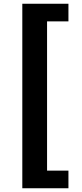

<svg xmlns="http://www.w3.org/2000/svg" viewBox="-20 -830 440 1024"><path d="M99 174H345V80H231V-716H345V-810H99Z"/></svg>

Font: Noto Sans JP Black
Style: Regular
Weight: 900
Designer: Ryoko NISHIZUKA 西塚涼子 (kana, bopomofo & ideographs); Paul D. Hunt (Latin, Greek & Cyrillic); Sandoll Communications 산돌커뮤니
Foundry: Adobe
Version: Version 2.002;hotconv 1.0.116;makeotfexe 2.5.65601